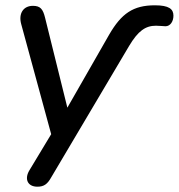

<svg xmlns="http://www.w3.org/2000/svg" viewBox="-20 -517 674 724"><path d="M121 187C146 187 159 177 173 152L467 -344C501 -401 529 -420 568 -420C581 -420 599 -418 604 -418C622 -418 634 -436 634 -458C634 -483 617 -497 564 -497C482 -497 438 -466 392 -387L234 -111L150 -450C142 -483 132 -495 104 -495C68 -495 49 -466 60 -426L173 -11L91 125C71 158 84 187 121 187Z"/></svg>

Font: SN Pro Medium
Style: Italic
Weight: 400
Italic angle: -9°
Designer: Tobias Whetton
Foundry: Supernotes
Version: Version 1.001;Glyphs 3.2 (3249)